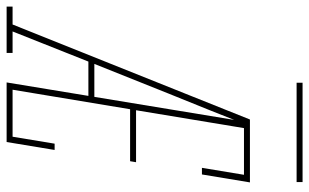

<svg xmlns="http://www.w3.org/2000/svg" viewBox="-237 -737 934 580"><g transform="rotate(90 230.0 -447.0)"><path d="M-40 0V-18H14L301 -735H321Q297 -674 272.5 -612.5Q248 -551 223 -490L133 -265H233L230 -247H126L35 -18H100V0ZM189 0 310 -735H491L467 -590H447L468 -717H327L273 -391H430L427 -373H270L211 -18H353L374 -145H393L369 0ZM190 -876V-894H490V-876Z"/></g></svg>

Font: Iosevka Slab Thin Oblique
Style: Regular
Weight: 100
Italic angle: -9°
Monospace: yes
Designer: Belleve Invis
Foundry: Belleve Invis
Version: Version 11.1.0; ttfautohint (v1.8.3)